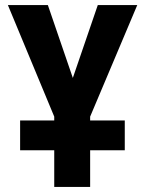

<svg xmlns="http://www.w3.org/2000/svg" viewBox="-20 -734 570 754"><path d="M59 -144H193V0H334V-144H470V-261H334V-276L519 -714H364L266 -428L168 -714H11L193 -276V-261H59Z"/></svg>

Font: Noto Sans Mono Condensed ExtraBold
Style: Regular
Weight: 800
Width: 3
Designer: Monotype Design Team
Foundry: Monotype Imaging Inc.
Version: Version 2.014